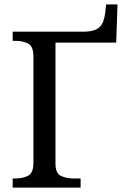

<svg xmlns="http://www.w3.org/2000/svg" viewBox="-20 -859 584 879"><path d="M38 0V-42H51Q85 -42 109 -54.5Q133 -67 133 -114V-600Q133 -647 109 -659.5Q85 -672 51 -672H38V-714H362Q401 -714 421.5 -725Q442 -736 450.5 -756Q459 -776 462 -804L466 -839H518L512 -664H234V-110Q234 -66 258.5 -54Q283 -42 316 -42H349V0Z"/></svg>

Font: NotoSerif-Regular
Style: Regular
Weight: 400
Designer: Monotype Design Team
Foundry: Monotype Imaging Inc.
Version: Version 2.007; ttfautohint (v1.8) -l 8 -r 50 -G 200 -x 14 -D